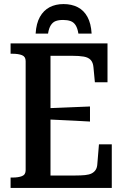

<svg xmlns="http://www.w3.org/2000/svg" viewBox="-20 -923 606 943"><path d="M292 -903Q253 -903 223.5 -887.5Q194 -872 176 -840Q158 -808 155 -758H216Q220 -784 229.5 -799Q239 -814 253.5 -819.5Q268 -825 290 -825Q311 -825 326.5 -819.5Q342 -814 351.5 -799Q361 -784 365 -758H430Q427 -808 409.5 -840Q392 -872 362 -887.5Q332 -903 292 -903ZM529 -214V0H32V-51H42Q70 -51 88 -58Q106 -65 106 -87V-623Q106 -645 88 -652Q70 -659 42 -659H32V-710H508V-519H446L439 -593Q437 -616 425.5 -628.5Q414 -641 391.5 -645Q369 -649 333 -649H228V-61H349Q377 -61 397.5 -63Q418 -65 430.5 -71.5Q443 -78 450 -89Q457 -100 458 -117L466 -214ZM203 -391Q240 -393 276.5 -394Q313 -395 349.5 -397Q386 -399 422 -400V-326Q386 -328 349.5 -330Q313 -332 276.5 -333.5Q240 -335 203 -337Z"/></svg>

Font: Roboto Serif 28pt Condensed Medium
Style: Regular
Weight: 500
Width: 3
Designer: Greg Gazdowicz
Foundry: Commercial Type
Version: Version 1.008